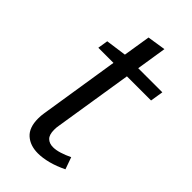

<svg xmlns="http://www.w3.org/2000/svg" viewBox="-211 -718 786 786"><g transform="rotate(45 181.5 -325.0)"><path d="M305.6 -24.7Q270.9 -7.7 238.7 0.7Q206.5 9 179.8 9Q134.7 9 107 -15.7Q79.3 -40.4 79.3 -92.5Q79.3 -101.5 79.9 -109Q80.6 -116.5 81.9 -124.9L138.5 -484.5L147.9 -471.8H48.9L56 -516.3L159.9 -530.7L143.6 -515L164.6 -646.7L244.2 -659.1L221.6 -515L213.5 -528H363.2L354.2 -471.8H202.8L216.5 -484.5L160.3 -130.2Q159.3 -126.2 158.8 -119.7Q158.3 -113.2 158.3 -106.2Q158.3 -77.5 171.1 -65.1Q183.9 -52.6 205.6 -52.6Q222.9 -52.6 243.5 -59.1Q264.2 -65.5 287.2 -76.5Z"/></g></svg>

Font: Bitter Thin
Style: Italic
Weight: 100
Italic angle: -9°
Designer: Sol Matas, and Bitter project Authors
Foundry: Sol Matas
Version: Version 2.002